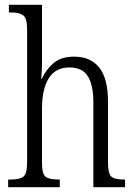

<svg xmlns="http://www.w3.org/2000/svg" viewBox="-20 -780 565 800"><path d="M14 0V-32H25Q62 -32 77.5 -44Q93 -56 93 -105V-656Q93 -704 77 -716Q61 -728 29 -728H17V-760H155V-514Q155 -496 153.5 -477Q152 -458 152 -451H154Q170 -488 202 -516Q234 -544 289 -544Q357 -544 393.5 -498.5Q430 -453 430 -356V-105Q430 -56 444 -44Q458 -32 495 -32H501V0H369V-354Q369 -424 346.5 -461.5Q324 -499 269 -499Q212 -499 183.5 -454.5Q155 -410 155 -326V-102Q155 -54 170.5 -43Q186 -32 223 -32H229V0Z"/></svg>

Font: Noto Serif Tamil Condensed Light
Style: Regular
Weight: 300
Width: 3
Designer: Indian Type Foundry, Tom Grace, and the Monotype Design Team
Foundry: Monotype Imaging Inc.
Version: Version 2.004; ttfautohint (v1.8.4.7-5d5b)